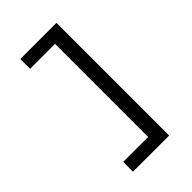

<svg xmlns="http://www.w3.org/2000/svg" viewBox="-282 -922 1164 1164"><g transform="rotate(-45 300.0 -340.0)"><path d="M134 143V59H348V-739H134V-823H444V143Z"/></g></svg>

Font: Iosevka HT Medium Extended
Style: Regular
Weight: 500
Width: 7
Monospace: yes
Designer: Belleve Invis
Foundry: Belleve Invis
Version: Version 32.3.0; ttfautohint (v1.8.4)